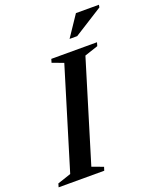

<svg xmlns="http://www.w3.org/2000/svg" viewBox="-180 -951 858 1044"><g transform="rotate(-20 249.0 -429.0)"><path d="M236 -625.5 171 -649.5 177 -670H441.5L435.5 -649.5L357.5 -623.5L181 -44.5L246 -20.5L239.5 0H-24.5L-18.5 -20.5L59.5 -46.5ZM307.5 -738 388 -858H521L518.5 -843.5L351.5 -738Z"/></g></svg>

Font: Newsreader 16pt SemiBold
Style: Italic
Weight: 600
Italic angle: -17°
Designer: Hugues Gentile
Foundry: Production Type
Version: Version 1.003; ttfautohint (v1.8.3)